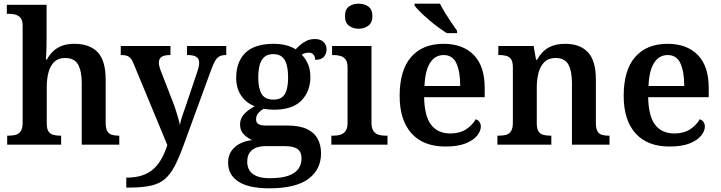

<svg xmlns="http://www.w3.org/2000/svg" viewBox="-20 -786 3916 1043"><path d="M19 0V-49H26Q48 -49 65 -53.5Q82 -58 92.5 -73.5Q103 -89 103 -119V-647Q103 -676 91 -689.5Q79 -703 62 -707Q45 -711 28 -711H17V-760H233V-570Q233 -548 232.5 -526Q232 -504 231 -487Q230 -470 229 -463H235Q249 -489 269 -508Q289 -527 317.5 -537.5Q346 -548 383 -548Q468 -548 511 -502Q554 -456 554 -354V-120Q554 -89 562.5 -74Q571 -59 587 -54Q603 -49 625 -49H628V0H424V-335Q424 -400 404 -435.5Q384 -471 333 -471Q297 -471 275 -450Q253 -429 243.5 -393Q234 -357 234 -313V-115Q234 -86 243.5 -72Q253 -58 269.5 -53.5Q286 -49 308 -49H312V0Z M666 179Q718 179 755 166Q792 153 817 129Q842 105 859.5 72.5Q877 40 889 2L707 -437Q699 -458 690 -468.5Q681 -479 669.5 -483Q658 -487 640 -487H636V-536H906V-487H903Q872 -487 857.5 -477Q843 -467 843 -445Q843 -436 845.5 -426Q848 -416 852 -405L918 -235Q927 -213 934.5 -189Q942 -165 948.5 -143Q955 -121 957 -106Q962 -133 971 -158.5Q980 -184 988 -207L1052 -397Q1056 -408 1059 -421.5Q1062 -435 1062 -444Q1062 -467 1046.5 -477Q1031 -487 1000 -487H996V-536H1209V-487H1205Q1187 -487 1173.5 -480.5Q1160 -474 1150 -457.5Q1140 -441 1129 -412L978 1Q952 72 928.5 117Q905 162 874.5 187.5Q844 213 797.5 223Q751 233 680 233H666Z M1443 237Q1331 237 1275 200.5Q1219 164 1219 97Q1219 61 1236.5 35Q1254 9 1283.5 -6Q1313 -21 1350 -25Q1326 -35 1305 -55.5Q1284 -76 1284 -110Q1284 -141 1304.5 -164.5Q1325 -188 1364 -209Q1318 -226 1290.5 -266Q1263 -306 1263 -363Q1263 -450 1313 -499Q1363 -548 1467 -548Q1505 -548 1536 -539.5Q1567 -531 1586 -518Q1599 -532 1614 -544.5Q1629 -557 1648 -565.5Q1667 -574 1690 -574Q1722 -574 1738 -557.5Q1754 -541 1754 -518Q1754 -495 1740 -478Q1726 -461 1692 -461Q1692 -478 1683 -489Q1674 -500 1658 -500Q1646 -500 1636.5 -497Q1627 -494 1619 -489Q1639 -469 1652.5 -439.5Q1666 -410 1666 -367Q1666 -290 1617.5 -240Q1569 -190 1467 -190Q1456 -190 1439 -191.5Q1422 -193 1412 -195Q1397 -187 1384 -172.5Q1371 -158 1371 -138Q1371 -121 1383 -112.5Q1395 -104 1426 -104H1542Q1606 -104 1646 -85.5Q1686 -67 1705 -33Q1724 1 1724 47Q1724 135 1655 186Q1586 237 1443 237ZM1445 182Q1509 182 1546.5 168.5Q1584 155 1601 131Q1618 107 1618 75Q1618 39 1596 23.5Q1574 8 1529 8H1420Q1397 8 1375 15Q1353 22 1338 40.5Q1323 59 1323 94Q1323 120 1335.5 140Q1348 160 1375 171Q1402 182 1445 182ZM1465 -245Q1496 -245 1513 -258.5Q1530 -272 1537.5 -299.5Q1545 -327 1545 -365Q1545 -405 1537.5 -433.5Q1530 -462 1512.5 -477Q1495 -492 1464 -492Q1434 -492 1416 -476.5Q1398 -461 1390.5 -432.5Q1383 -404 1383 -364Q1383 -307 1401 -276Q1419 -245 1465 -245Z M1780 0V-49H1793Q1814 -49 1830.5 -54.5Q1847 -60 1857.5 -75Q1868 -90 1868 -118V-420Q1868 -448 1857.5 -462.5Q1847 -477 1830 -482Q1813 -487 1793 -487H1784V-536H1998V-120Q1998 -91 2008 -75.5Q2018 -60 2035 -54.5Q2052 -49 2073 -49H2085V0ZM1928 -630Q1897 -630 1875.5 -646.5Q1854 -663 1854 -698Q1854 -735 1875.5 -750.5Q1897 -766 1928 -766Q1959 -766 1981 -750.5Q2003 -735 2003 -698Q2003 -663 1981 -646.5Q1959 -630 1928 -630Z M2400 10Q2279 10 2215 -62Q2151 -134 2151 -265Q2151 -405 2213.5 -476.5Q2276 -548 2389 -548Q2494 -548 2553.5 -487.5Q2613 -427 2613 -308V-258H2284Q2286 -155 2322 -108Q2358 -61 2427 -61Q2478 -61 2512.5 -84Q2547 -107 2564 -138Q2576 -135 2584 -124.5Q2592 -114 2592 -98Q2592 -75 2572 -49.5Q2552 -24 2509.5 -7Q2467 10 2400 10ZM2480 -319Q2480 -396 2459.5 -441.5Q2439 -487 2390 -487Q2343 -487 2316 -444Q2289 -401 2286 -319ZM2407 -606Q2385 -620 2358.5 -639.5Q2332 -659 2306.5 -681Q2281 -703 2261 -723Q2241 -743 2232 -756V-766H2370Q2381 -744 2397.5 -717Q2414 -690 2431.5 -664Q2449 -638 2463 -619V-606Z M2682 0V-49H2689Q2712 -49 2729 -53.5Q2746 -58 2756 -73.5Q2766 -89 2766 -119V-421Q2766 -450 2756.5 -464Q2747 -478 2730.5 -482.5Q2714 -487 2692 -487H2687V-536H2879L2892 -461H2897Q2924 -508 2960.5 -528Q2997 -548 3051 -548Q3131 -548 3174 -502Q3217 -456 3217 -354V-120Q3217 -89 3225 -74Q3233 -59 3248.5 -54Q3264 -49 3286 -49H3291V0H3087V-335Q3087 -400 3067.5 -435.5Q3048 -471 2997 -471Q2960 -471 2937.5 -449Q2915 -427 2905.5 -391Q2896 -355 2896 -313V-115Q2896 -86 2905.5 -72Q2915 -58 2931.5 -53.5Q2948 -49 2970 -49H2975V0Z M3617 10Q3496 10 3432 -62Q3368 -134 3368 -265Q3368 -405 3430.5 -476.5Q3493 -548 3606 -548Q3711 -548 3770.5 -487.5Q3830 -427 3830 -308V-258H3501Q3503 -155 3539 -108Q3575 -61 3644 -61Q3695 -61 3729.5 -84Q3764 -107 3781 -138Q3793 -135 3801 -124.5Q3809 -114 3809 -98Q3809 -75 3789 -49.5Q3769 -24 3726.5 -7Q3684 10 3617 10ZM3697 -319Q3697 -396 3676.5 -441.5Q3656 -487 3607 -487Q3560 -487 3533 -444Q3506 -401 3503 -319Z"/></svg>

Font: Noto Serif Hebrew SemiBold
Style: Regular
Weight: 600
Version: Version 2.003